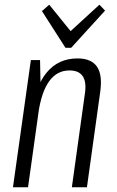

<svg xmlns="http://www.w3.org/2000/svg" viewBox="-20 -795 495 815"><path d="M340 -395Q348 -446 331.5 -471Q315 -496 275 -496Q222 -496 189 -450.5Q156 -405 143 -316L104 -250L112 -309Q129 -428 178.5 -487.5Q228 -547 309 -547Q368 -547 392 -511.5Q416 -476 405 -402L349 0H285ZM111 -540H150L153 -386L99 0H35ZM426 -750 282 -592H258L158 -748L189 -775L287 -654H270L402 -775Z"/></svg>

Font: Pathway Extreme Condensed ExtraLight
Style: Italic
Weight: 250
Width: 3
Italic angle: -8°
Version: Version 1.001;gftools[0.9.26]